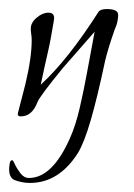

<svg xmlns="http://www.w3.org/2000/svg" viewBox="-23 -258 296 424"><path d="M43 146Q27 146 10 140Q-6 134 -2 106Q-1 96 3 96Q5 94 9.5 104Q14 114 22 124.5Q30 135 41 135Q93 135 132 46Q144 19 153 -19.5Q162 -58 170 -102Q178 -146 186 -188L116 -108Q66 -47 60 -33Q48 -1 23 -1Q14 -1 17 -10L33 -72Q40 -101 43.5 -125.5Q47 -150 47 -169Q47 -176 46 -182.5Q45 -189 45 -195Q45 -208 58 -219Q71 -230 84 -230Q99 -230 96 -213Q93 -196 90 -178.5Q87 -161 83 -144Q79 -127 75 -108.5Q71 -90 67 -71Q127 -126 194 -231Q198 -238 213 -238Q238 -238 238 -225Q238 -220 236.5 -211.5Q235 -203 230 -192Q215 -149 209 -123Q192 -43 177.5 7Q163 57 149 80Q107 146 43 146Z"/></svg>

Font: Lovers Quarrel
Style: Regular
Weight: 400
Designer: Robert E. Leuschke
Foundry: Robert E. Leuschke
Version: Version 1.010; ttfautohint (v1.8.3)